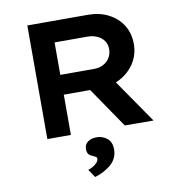

<svg xmlns="http://www.w3.org/2000/svg" viewBox="-101 -794 1104 1165"><g transform="rotate(-10 451.0 -211.5)"><path d="M145 0V-700H517Q589 -700 644.5 -671.5Q700 -643 731 -593Q762 -543 762 -478Q762 -413 729 -361Q696 -309 639.5 -278.5Q583 -248 513 -248H290V0ZM622 0 406 -316 563 -341 799 1ZM290 -370H499Q530 -370 555 -383Q580 -396 594.5 -419.5Q609 -443 609 -472Q609 -502 594 -524Q579 -546 552 -558Q525 -570 492 -570H290ZM391 277 357 227Q371 223 386 214.5Q401 206 412 194Q423 182 423 171Q423 162 417 158Q411 154 400 149Q383 143 374 132.5Q365 122 365 101Q365 72 386.5 56.5Q408 41 440 41Q477 41 505 63.5Q533 86 533 132Q533 160 521.5 184Q510 208 489 225.5Q468 243 443 256Q418 269 391 277Z"/></g></svg>

Font: Lexend Mega SemiBold
Style: Regular
Weight: 600
Designer: Bonnie Shaver-Troup, Thomas Jockin
Foundry: Lexend
Version: Version 1.007